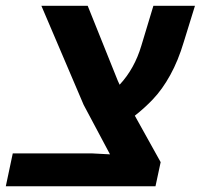

<svg xmlns="http://www.w3.org/2000/svg" viewBox="-52 -652 702 672"><path d="M-7.3 -115.2H268.1L333 -111.8L240.7 -285.2L92.8 -631.8H254.9L360.4 -369.1L366.7 -355.5Q418.9 -411.6 442.9 -492.7L484.9 -631.8H630.4L591.3 -505.4Q571.8 -439.9 543.9 -389.4Q516.1 -338.9 482.9 -304.2Q454.6 -274.4 419.9 -247.1L510.3 -84.5L492.2 0H-31.7Z"/></svg>

Font: Viking Open Sans
Style: Bold Italic
Weight: 700
Italic angle: -12°
Foundry: Ascender Corporation
Version: Version 2.000